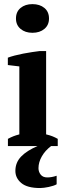

<svg xmlns="http://www.w3.org/2000/svg" viewBox="-20 -719 318 945"><path d="M264.2 0H231.4Q202.1 22 185.8 50.8Q169.4 79.6 169.4 108.9Q169.4 126.5 180.2 140.4Q190.9 154.3 212.9 154.3Q233.9 154.3 258.8 146V188Q252.4 191.9 241.9 195.3Q231.4 198.7 219.7 201.2Q208 203.6 196.8 205.1Q185.5 206.5 177.7 206.5Q113.8 206.5 84.5 181.6Q55.7 157.2 55.7 122.1Q55.7 81.1 83.7 51.8Q111.8 22.5 164.6 0H19V-35.6Q32.7 -43 45.4 -48.1Q58.1 -53.2 75.2 -57.6V-392.1L18.6 -398.9V-435.1Q32.2 -440.4 52.2 -445.6Q72.3 -450.7 94.2 -455.1Q116.2 -459.5 137.9 -462.6Q159.7 -465.8 175.8 -467.8H207V-57.6Q225.6 -53.2 238.3 -48.1Q251 -43 264.2 -35.6ZM58.6 -627.9Q58.6 -661.1 81.3 -679.9Q104 -698.7 139.6 -698.7Q175.8 -698.7 198.5 -679.9Q221.2 -661.1 221.2 -627.9Q221.2 -595.7 198.5 -576.7Q175.8 -557.6 139.6 -557.6Q104 -557.6 81.3 -576.7Q58.6 -595.7 58.6 -627.9Z"/></svg>

Font: PT Astra Serif
Style: Bold
Weight: 700
Designer: A.Korolkova, I. Chaeva
Foundry: ParaType Ltd
Version: Version 1.002